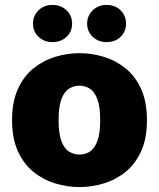

<svg xmlns="http://www.w3.org/2000/svg" viewBox="-20 -748 645 780"><path d="M303 12Q253 12 204 -3Q155 -18 115.5 -50Q76 -82 52.5 -134Q29 -186 29 -260Q29 -334 52.5 -386Q76 -438 115.5 -470Q155 -502 204 -517Q253 -532 303 -532Q353 -532 402 -517Q451 -502 490.5 -470Q530 -438 553.5 -386Q577 -334 577 -260Q577 -186 553.5 -134Q530 -82 490.5 -50Q451 -18 402 -3Q353 12 303 12ZM303 -120Q325 -120 344 -131.5Q363 -143 375 -173.5Q387 -204 387 -260Q387 -316 375 -346.5Q363 -377 344 -388.5Q325 -400 303 -400Q281 -400 261.5 -388.5Q242 -377 230 -346.5Q218 -316 218 -260Q218 -204 230 -173.5Q242 -143 261.5 -131.5Q281 -120 303 -120ZM193 -577Q159 -577 136.5 -598.5Q114 -620 114 -652Q114 -684 136.5 -706Q159 -728 193 -728Q228 -728 250.5 -706Q273 -684 273 -652Q273 -620 250.5 -598.5Q228 -577 193 -577ZM413 -577Q379 -577 356.5 -598.5Q334 -620 334 -652Q334 -684 356.5 -706Q379 -728 413 -728Q448 -728 470 -706Q492 -684 492 -652Q492 -620 470 -598.5Q448 -577 413 -577Z"/></svg>

Font: Murecho ExtraBold
Style: Regular
Weight: 800
Designer: Neil Summerour
Foundry: Positype
Version: Version 1.010; ttfautohint (v1.8.3)